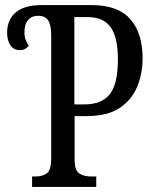

<svg xmlns="http://www.w3.org/2000/svg" viewBox="-20 -734 603 754"><path d="M106 0V-41H120Q147 -41 164 -53.5Q181 -66 181 -113V-597Q181 -636 169 -654Q157 -672 130 -672Q105 -672 90.5 -655.5Q76 -639 76 -607Q76 -589 81 -577Q86 -565 93 -554Q79 -537 58 -537Q34 -537 21 -556Q8 -575 8 -606Q8 -656 41.5 -685Q75 -714 144 -714H340Q443 -714 491.5 -659Q540 -604 540 -505Q540 -445 518.5 -393Q497 -341 449 -309.5Q401 -278 319 -278H273V-108Q273 -64 292 -52.5Q311 -41 336 -41H358V0ZM311 -324Q380 -324 411.5 -364.5Q443 -405 443 -501Q443 -586 415 -626.5Q387 -667 323 -667H272V-324Z"/></svg>

Font: Noto Serif ExtraCondensed
Style: Regular
Weight: 400
Width: 2
Designer: Monotype Design Team
Foundry: Monotype Imaging Inc.
Version: Version 2.015